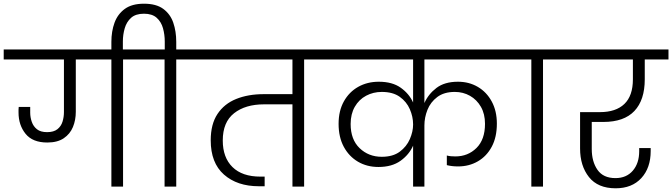

<svg xmlns="http://www.w3.org/2000/svg" viewBox="-49 -1007 3627 1036"><path d="M206 -238Q127 -238 89 -285Q51 -332 51 -400Q51 -407 51 -415Q51 -423 52 -430H114V-399Q114 -374 122.5 -349.5Q131 -325 150.5 -309.5Q170 -294 205 -294Q241 -294 261 -310Q281 -326 288.5 -351Q296 -376 296 -402V-686H-29V-740H756V-686H615V0H552V-686H360V-404Q360 -359 344.5 -321.5Q329 -284 295 -261Q261 -238 206 -238Z M839 0V-686H698V-740H840V-783Q840 -820 830.5 -854.5Q821 -889 796.5 -911Q772 -933 728 -933Q683 -933 658.5 -911Q634 -889 624 -854.5Q614 -820 614 -783V-724H552V-781Q552 -838 569 -884.5Q586 -931 624.5 -959Q663 -987 728 -987Q794 -987 832 -959Q870 -931 886 -884.5Q902 -838 902 -781V-740H1043V-686H902V0Z M985 -686V-740H1733V-686H1592V0H1529V-444H1376Q1275 -444 1214 -396Q1153 -348 1153 -249Q1153 -157 1205.5 -105.5Q1258 -54 1356 -54H1379V-2H1348Q1231 -2 1159.5 -65Q1088 -128 1088 -250Q1088 -337 1124.5 -392Q1161 -447 1225.5 -473Q1290 -499 1374 -499H1529V-686Z M1993 -106Q1931 -106 1882.5 -134.5Q1834 -163 1806 -215Q1778 -267 1778 -339Q1778 -409 1806.5 -460Q1835 -511 1884 -538.5Q1933 -566 1995 -566Q2068 -566 2113.5 -533.5Q2159 -501 2180 -454V-686H1675V-740H2735V-686H2241V-451Q2262 -499 2306 -532.5Q2350 -566 2422 -566Q2482 -566 2529.5 -538Q2577 -510 2604.5 -459Q2632 -408 2632 -340Q2632 -267 2604.5 -215.5Q2577 -164 2529.5 -136.5Q2482 -109 2423 -109Q2389 -109 2362 -116V-168Q2372 -165 2384.5 -164Q2397 -163 2408 -163Q2476 -163 2522 -208.5Q2568 -254 2568 -339Q2568 -392 2546 -430.5Q2524 -469 2487 -490Q2450 -511 2405 -511Q2347 -511 2310.5 -483.5Q2274 -456 2257.5 -414.5Q2241 -373 2241 -330V0H2180V-221Q2159 -173 2112.5 -139.5Q2066 -106 1993 -106ZM1843 -338Q1843 -254 1891.5 -207.5Q1940 -161 2011 -161Q2071 -161 2108 -188.5Q2145 -216 2162.5 -256.5Q2180 -297 2180 -335V-336Q2180 -377 2162.5 -417.5Q2145 -458 2108 -484.5Q2071 -511 2011 -511Q1965 -511 1926.5 -490.5Q1888 -470 1865.5 -431Q1843 -392 1843 -338Z M2818 0V-686H2677V-740H3022V-686H2881V0Z M3273 9Q3177 9 3129 -51.5Q3081 -112 3081 -206V-402H3188Q3274 -402 3320 -446Q3366 -490 3366 -579V-686H2964V-740H3558V-686H3430V-579Q3430 -467 3374 -408Q3318 -349 3207 -349H3144V-203Q3144 -135 3175 -90.5Q3206 -46 3272 -46Q3331 -46 3365.5 -86Q3400 -126 3400 -191V-208H3462V-192Q3462 -101 3411.5 -46Q3361 9 3273 9Z"/></svg>

Font: Poppins Light
Style: Regular
Weight: 300
Designer: Ninad Kale (Devanagari), Jonny Pinhorn (Latin)
Version: Version 5.002